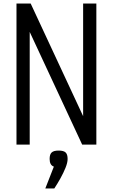

<svg xmlns="http://www.w3.org/2000/svg" viewBox="-20 -820 640 1089"><path d="M73.5 0V-800H154L526.5 0H451.5V-800H526.5V0H446L73.5 -800H148.5V0ZM237 249 285.5 125Q261.5 117 261.5 81.5Q261.5 55.5 273 44.8Q284.5 34 312.5 34Q341 34 352.2 44.8Q363.5 55.5 363.5 81.5Q363.5 102 351.8 131.2Q340 160.5 322.8 191.5Q305.5 222.5 288 249Z"/></svg>

Font: Victor Mono Thin
Style: Regular
Weight: 100
Monospace: yes
Designer: Rune Bjørnerås
Version: Version 1.561;gftools[0.9.30]